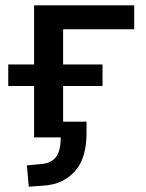

<svg xmlns="http://www.w3.org/2000/svg" viewBox="-20 -516 547 721"><path d="M88 185 81 105 135 100Q172 97 190 74Q208 51 208 0H108V-193H11V-274H108V-496H484V-406H217V-274H365V-193H217V-59H305V-17Q305 79 261 127.5Q217 176 145 181Z"/></svg>

Font: Nunito Sans 8pt SemiBold
Style: Regular
Weight: 600
Version: Version 3.101;gftools[0.9.27]